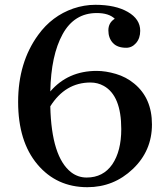

<svg xmlns="http://www.w3.org/2000/svg" viewBox="-20 -777 707 807"><path d="M191.4 -392.6Q265.6 -479 386.7 -479Q424.3 -479 467.3 -466.3Q510.3 -453.6 543.9 -425.8Q618.7 -364.7 618.7 -253.9Q618.7 -143.1 538.3 -66.7Q458 9.8 347.2 9.8Q217.8 9.8 137 -86.4Q56.2 -182.6 56.2 -348.6Q56.2 -514.6 140.6 -630.4Q198.2 -710 288.1 -741.2Q334 -756.8 380.9 -756.8Q465.3 -756.8 517.3 -726.8Q569.3 -696.8 569.3 -647.5Q569.3 -616.2 552 -596.2Q534.7 -576.2 510.7 -576.2Q473.1 -576.2 454.3 -596.7Q435.5 -617.2 435.5 -649.4Q435.5 -681.6 462.4 -698.2Q437.5 -722.2 386.7 -722.2Q292 -722.2 243.2 -633.3Q194.3 -544.4 191.4 -392.6ZM360.4 -430.2Q254.4 -430.2 191.4 -330.1Q196.3 -117.2 279.3 -52.7Q308.1 -30.8 344.2 -30.8Q413.6 -30.8 452.1 -86.4Q489.7 -142.1 489.7 -234.4Q489.7 -375 416 -416Q390.6 -430.2 360.4 -430.2Z"/></svg>

Font: Cantata One
Style: Regular
Weight: 400
Designer: Joana Maria Correia da Silva
Foundry: Joana Maria Correia da Silva
Version: Version 1.002